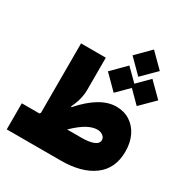

<svg xmlns="http://www.w3.org/2000/svg" viewBox="-205 -1075 1178 1233"><g transform="rotate(30 384.0 -458.5)"><path d="M480.5 -815.9 581.1 -917 682.6 -815.9 581.1 -714.8ZM395 -647.9 495.6 -749 581.5 -663.6 666.5 -749 768.1 -647.9 666.5 -546.9 581.5 -632.3 495.6 -546.9ZM149.4 -193.4Q150.9 -195.8 152.3 -197.8Q153.8 -199.7 155.8 -202.1V-716.8H339.4V-480Q339.4 -407.7 302.7 -335L307.1 -331.1Q437.5 -479 556.6 -479Q614.7 -479 658.2 -450.9Q701.7 -422.9 725.8 -372.8Q750 -322.8 750 -256.8Q750 -131.8 661.9 -65.9Q573.7 0 418 0H18.6V-193.4ZM354.5 -193.4H464.4Q516.1 -193.4 549.3 -206.1Q582.5 -218.8 582.5 -246.1Q582.5 -264.2 565.4 -277.1Q548.3 -290 524.9 -290Q491.2 -290 450.9 -268.6Q410.6 -247.1 354.5 -193.4Z"/></g></svg>

Font: Estedad-FD Black
Style: Regular
Weight: 900
Designer: Amin Abedi
Version: Version 7.3